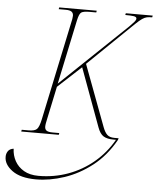

<svg xmlns="http://www.w3.org/2000/svg" viewBox="-105 -767 880 1080"><g transform="rotate(5 335.5 -226.5)"><path d="M33 0 35 -10H74Q108 -10 120.5 -22.5Q133 -35 142 -77L264 -655Q266 -667 266 -674Q266 -689 256 -696.5Q246 -704 222 -704H183L185 -714H397L395 -704H358Q323 -704 311 -696Q299 -688 291 -651L214 -286L587 -642Q604 -659 613.5 -670Q623 -681 623 -689Q623 -699 607 -701.5Q591 -704 559 -704L561 -714H713L711 -704Q693 -704 681 -701.5Q669 -699 655 -689.5Q641 -680 618.5 -658.5Q596 -637 557 -599L363 -411L493 -64Q504 -35 518 -22.5Q532 -10 558 -10H582L579 0Q528 91 454.5 148.5Q381 206 298.5 233.5Q216 261 139 261Q51 261 4 226.5Q-43 192 -42 148Q-42 131 -32.5 117Q-23 103 -1 100Q0 137 17.5 169Q35 201 68.5 220.5Q102 240 151 240Q239 240 318.5 211Q398 182 462 128Q526 74 568 0H554Q518 0 497.5 -12.5Q477 -25 464 -61L343 -390L211 -268L172 -83Q169 -69 167 -58.5Q165 -48 165 -39Q165 -24 175 -17Q185 -10 210 -10H247L245 0Z"/></g></svg>

Font: Noto Serif Display SemiCondensed Thin
Style: Italic
Weight: 100
Width: 4
Italic angle: -12°
Designer: Monotype Design Team
Foundry: Monotype Imaging Inc.
Version: Version 2.009